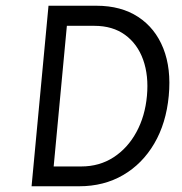

<svg xmlns="http://www.w3.org/2000/svg" viewBox="-20 -649 635 669"><path d="M149 -629H316Q402 -629 461.5 -590Q521 -551 549 -480.5Q577 -410 568 -315Q559 -219.5 517.5 -148.8Q476 -78 409 -39Q342 0 256 0H90ZM213 -559 167 -69H263Q326.5 -69 375.8 -101Q425 -133 455.2 -188.5Q485.5 -244 492 -315Q498.5 -385.5 478.8 -440.8Q459 -496 415.8 -527.5Q372.5 -559 309 -559Z"/></svg>

Font: Karla
Style: Italic
Weight: 400
Italic angle: -8°
Designer: Jonathan Pinhorn
Version: Version 2.004;gftools[0.9.33]